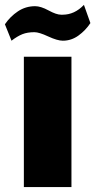

<svg xmlns="http://www.w3.org/2000/svg" viewBox="-63 -762 388 782"><path d="M192.9 -596.2Q170.9 -596.2 133.5 -613.5Q96.2 -630.9 77.1 -630.9Q48.8 -630.9 28.3 -622.8Q7.8 -614.7 -16.1 -596.2L-43 -663.1Q-21.5 -694.8 10 -715.8Q41.5 -736.8 80.1 -736.8Q103 -736.8 134.8 -719.5Q166.5 -702.1 186 -702.1H191.9Q240.7 -702.1 278.8 -742.2L305.2 -668Q285.6 -638.2 256.6 -617.2Q227.5 -596.2 192.9 -596.2ZM228 0H34.2V-530.8H228Z"/></svg>

Font: Squarion Black
Style: Regular
Weight: 900
Designer: Natanael Gama
Version: Version 1.00;September 12, 2019;FontCreator 11.5.0.2425 64-b